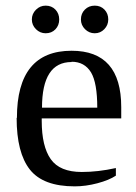

<svg xmlns="http://www.w3.org/2000/svg" viewBox="-20 -651 483 681"><path d="M39 -233H40Q40 -471 234 -471Q410 -471 410 -271V-231H128V-222Q128 -132 160 -86.5Q192 -41 270 -41Q328 -41 391 -55V-28Q367 -12 325.5 -1Q284 10 245 10Q133 10 86 -49.5Q39 -109 39 -233ZM234 -432V-431Q129 -431 129 -269H325Q325 -357 303 -394Q280 -432 234 -432ZM364 -582Q364 -562 350 -547.5Q336 -533 316 -533Q296 -533 281.5 -547.5Q267 -562 267 -582Q267 -603 281 -617Q295 -631 316 -631Q337 -631 350.5 -617Q364 -603 364 -582ZM142 -631Q163 -631 176.5 -617Q190 -603 190 -582Q190 -561 176.5 -547Q163 -533 142 -533Q122 -533 107.5 -547.5Q93 -562 93 -582Q93 -602 107.5 -616.5Q122 -631 142 -631Z"/></svg>

Font: Libra Serif Modern
Style: Regular
Weight: 400
Designer: Stefan Peev, Context Ltd
Foundry: Stefan Peev, Context Ltd
Version: Version 1.000